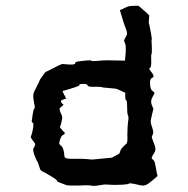

<svg xmlns="http://www.w3.org/2000/svg" viewBox="-20 -632 640 653"><path d="M451.2 -612.3H443.4C426.8 -612.3 416 -611.3 409.2 -607.4C402.3 -603.5 394.5 -600.6 387.7 -597.7C397.5 -565.4 402.3 -548.8 403.3 -546.9C404.3 -545.9 405.3 -541 409.2 -531.2C412.1 -523.4 413.1 -516.6 411.1 -512.7C409.2 -508.8 407.2 -504.9 403.3 -498C401.4 -495.1 402.3 -490.2 405.3 -484.4C408.2 -479.5 409.2 -461.9 405.3 -429.7V-428.7V-425.8C363.3 -426.8 340.8 -426.8 339.8 -426.8C338.9 -426.8 329.1 -426.8 309.6 -424.8C297.9 -423.8 292 -423.8 290 -425.8C289.1 -427.7 274.4 -426.8 245.1 -422.9C238.3 -421.9 235.4 -419.9 235.4 -416C235.4 -412.1 222.7 -411.1 196.3 -414.1H192.4C190.4 -415 175.8 -408.2 148.4 -393.6C140.6 -389.6 136.7 -387.7 135.7 -387.7C135.7 -388.7 129.9 -380.9 119.1 -366.2C117.2 -364.3 115.2 -359.4 111.3 -350.6C107.4 -342.8 102.5 -332 96.7 -321.3C93.8 -314.5 91.8 -306.6 93.8 -294.9C95.7 -283.2 96.7 -276.4 97.7 -273.4C98.6 -266.6 98.6 -262.7 96.7 -262.7C94.7 -262.7 91.8 -251 88.9 -226.6C86.9 -218.8 87.9 -215.8 90.8 -214.8C94.7 -214.8 94.7 -204.1 89.8 -182.6C87.9 -174.8 85.9 -169.9 85 -168V-167C84 -164.1 88.9 -157.2 98.6 -144.5C100.6 -141.6 99.6 -136.7 95.7 -130.9C90.8 -125 92.8 -113.3 100.6 -95.7C104.5 -87.9 105.5 -84 106.4 -84C107.4 -83 110.4 -76.2 115.2 -60.5C116.2 -55.7 119.1 -51.8 123 -49.8C127 -47.9 138.7 -42 159.2 -29.3C169.9 -22.5 174.8 -18.6 173.8 -16.6C172.9 -14.6 184.6 -9.8 207 -2C210.9 -1 219.7 -1 234.4 -1C249 -1 260.7 -1 269.5 -2C284.2 -2 292 -1 293 0H295.9C300.8 1 312.5 -1 331.1 -3.9C335 -4.9 341.8 -4.9 350.6 -3.9C360.4 -2.9 376 -2.9 397.5 -3.9C411.1 -4.9 418 -5.9 418.9 -7.8C419.9 -9.8 432.6 -7.8 457 -2C468.8 1 477.5 -2 486.3 -8.8C495.1 -15.6 504.9 -23.4 515.6 -33.2C514.6 -40 513.7 -43.9 512.7 -45.9C512.7 -47.9 510.7 -59.6 506.8 -78.1C504.9 -85 502 -88.9 498 -90.8C494.1 -92.8 496.1 -99.6 504.9 -112.3C508.8 -118.2 509.8 -127 506.8 -135.7L497.1 -162.1C495.1 -166 497.1 -169.9 500 -175.8C502.9 -180.7 500 -192.4 494.1 -209C492.2 -215.8 492.2 -222.7 494.1 -229.5C496.1 -235.4 496.1 -240.2 497.1 -243.2C500 -254.9 502 -261.7 502 -262.7C501 -262.7 500 -266.6 496.1 -275.4C493.2 -283.2 493.2 -291 497.1 -298.8C501 -305.7 502.9 -310.5 504.9 -313.5C506.8 -316.4 503.9 -319.3 498 -323.2C492.2 -328.1 490.2 -337.9 490.2 -352.5C490.2 -360.4 493.2 -366.2 499 -368.2C504.9 -370.1 502.9 -377.9 492.2 -390.6C487.3 -396.5 486.3 -400.4 490.2 -401.4C494.1 -402.3 495.1 -413.1 494.1 -435.5C494.1 -442.4 494.1 -446.3 495.1 -447.3C496.1 -448.2 497.1 -458 496.1 -479.5C495.1 -492.2 495.1 -497.1 496.1 -498C497.1 -499 495.1 -509.8 491.2 -531.2C488.3 -544.9 487.3 -551.8 486.3 -552.7C485.4 -553.7 486.3 -560.5 487.3 -576.2C488.3 -576.2 488.3 -577.1 487.3 -579.1C487.3 -581.1 475.6 -591.8 451.2 -612.3ZM252 -345.7C266.6 -347.7 275.4 -346.7 277.3 -342.8C278.3 -338.9 283.2 -336.9 292 -336.9C313.5 -336.9 325.2 -336.9 328.1 -335C331.1 -334 335.9 -334 346.7 -333C367.2 -331.1 377.9 -330.1 377.9 -329.1C378.9 -329.1 387.7 -325.2 406.2 -316.4C405.3 -300.8 406.2 -292 409.2 -291C411.1 -290 412.1 -285.2 412.1 -277.3C412.1 -255.9 413.1 -244.1 415 -240.2C417 -235.4 417 -231.4 417 -228.5C414.1 -209 413.1 -190.4 413.1 -172.9C414.1 -156.2 413.1 -146.5 410.2 -143.6C396.5 -131.8 389.6 -123 388.7 -117.2C387.7 -112.3 386.7 -110.4 383.8 -108.4C369.1 -100.6 361.3 -95.7 360.4 -95.7C359.4 -95.7 348.6 -94.7 329.1 -92.8C302.7 -89.8 289.1 -88.9 286.1 -89.8C283.2 -90.8 274.4 -90.8 259.8 -91.8H222.7C207 -91.8 200.2 -94.7 199.2 -99.6C198.2 -119.1 194.3 -130.9 188.5 -135.7C182.6 -139.6 180.7 -143.6 181.6 -146.5C184.6 -161.1 188.5 -169.9 194.3 -172.9C200.2 -175.8 202.1 -178.7 199.2 -181.6C187.5 -193.4 181.6 -200.2 184.6 -203.1C186.5 -205.1 187.5 -209 188.5 -214.8C189.5 -217.8 190.4 -221.7 191.4 -227.5C192.4 -233.4 190.4 -241.2 185.5 -250C182.6 -257.8 181.6 -262.7 183.6 -264.6C184.6 -265.6 189.5 -269.5 196.3 -275.4C186.5 -283.2 184.6 -289.1 191.4 -292C198.2 -294.9 202.1 -295.9 205.1 -296.9C197.3 -311.5 193.4 -319.3 193.4 -320.3C192.4 -321.3 192.4 -321.3 192.4 -322.3C230.5 -333 250 -339.8 250 -341.8C249 -343.8 250 -344.7 252 -345.7Z"/></svg>

Font: Hermetico
Style: Regular
Weight: 400
Version: Version 1.0